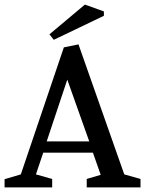

<svg xmlns="http://www.w3.org/2000/svg" viewBox="-20 -819 634 839"><path d="M0 0V-36L71 -57L259 -612L323 -625L523 -57L594 -37V0H359V-37L420 -55L386 -152H169L137 -57L208 -37V0ZM184 -201H370L274 -471ZM215 -645 196 -669 351 -799 434 -769V-750Z"/></svg>

Font: Manuale Medium
Style: Regular
Weight: 500
Designer: Eduardo Tunni / Pablo Cosgaya
Foundry: Eduardo Tunni / Pablo Cosgaya
Version: Version 1.002